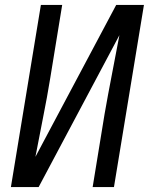

<svg xmlns="http://www.w3.org/2000/svg" viewBox="-20 -755 616 775"><path d="M24 0H136L462 -613Q447 -533 431.5 -453.5Q416 -374 402 -294L354 0H440L561 -735H449L123 -122Q138 -202 154 -281.5Q170 -361 183 -441L231 -735H145Z"/></svg>

Font: Iosevka Sparkle
Style: Italic
Weight: 400
Italic angle: -9°
Designer: Belleve Invis
Foundry: Belleve Invis
Version: Version 4.5.0; ttfautohint (v1.8.3)